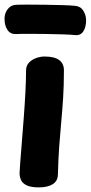

<svg xmlns="http://www.w3.org/2000/svg" viewBox="-33 -797 394 832"><path d="M79.9 -491.7Q79.9 -511.9 92.2 -525.2Q104.6 -538.4 123.2 -545.3Q141.9 -552.1 159.9 -552.1Q202.2 -552.1 223.1 -537.1Q244 -522 244 -492.4Q244 -424.3 240.4 -370.7Q236.9 -317 232.3 -267.6Q227.8 -218.1 223.7 -163.9Q219.7 -109.8 217.9 -40.4Q217.1 -12.1 195.2 1.4Q173.2 15 135.3 15Q100 15 81.7 5.7Q63.4 -3.7 57.6 -17.9Q51.8 -32.1 51.8 -47.1Q51.8 -56.1 54.6 -91.3Q57.3 -126.6 61.4 -177.5Q65.4 -228.4 69.9 -286.1Q74.3 -343.8 77.1 -397.7Q79.9 -451.6 79.9 -491.7ZM35.6 -649.4Q11.9 -648.7 -0.8 -667.5Q-13.4 -686.3 -13.4 -716.2Q-13.4 -739.4 0.3 -757.3Q14.1 -775.1 35.6 -776.1Q53.6 -777.1 88.5 -777Q123.4 -776.9 163.8 -776.4Q204.2 -775.9 239.3 -774.8Q274.3 -773.7 292.3 -771.7Q316.2 -769.9 328.2 -750.4Q340.1 -731 340.1 -708.8Q340.1 -680.1 328.2 -661.3Q316.2 -642.4 292.3 -645Q274.3 -647 239.4 -648.1Q204.4 -649.2 163.9 -649.8Q123.4 -650.4 88.5 -650.4Q53.6 -650.4 35.6 -649.4Z"/></svg>

Font: Playpen Sans Hebrew
Style: Regular
Weight: 400
Designer: Tom Grace, Laura Meseguer, Veronika Burian, José Scaglione
Foundry: TypeTogether
Version: Version 2.000